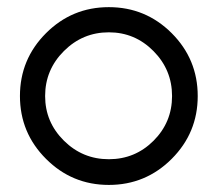

<svg xmlns="http://www.w3.org/2000/svg" viewBox="-20 -502 611 540"><path d="M109.4 -408.7Q182.6 -481.9 286.1 -481.9Q389.6 -481.9 462.9 -408.7Q536.1 -335.4 536.1 -231.9Q536.1 -128.4 462.9 -55.2Q389.6 18.1 286.1 18.1Q182.6 18.1 109.4 -55.2Q36.1 -128.4 36.1 -231.9Q36.1 -335.4 109.4 -408.7ZM106.9 -231.9Q106.9 -158.7 159.7 -106.4Q212.4 -54.2 286.1 -54.2Q359.9 -54.2 411.9 -106.2Q463.9 -158.2 463.9 -231.9Q463.9 -305.7 411.6 -358.4Q359.4 -411.1 286.1 -411.1Q212.4 -411.1 159.7 -358.4Q106.9 -305.7 106.9 -231.9Z"/></svg>

Font: Rawengulk
Style: Bold
Weight: 700
Version: Version 0.92